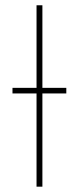

<svg xmlns="http://www.w3.org/2000/svg" viewBox="-20 -701 295 721"><path d="M229 -371.1V-350.1H139.2V0H117.2V-350.1H26.9V-371.1H117.2V-681.2H139.2V-371.1Z"/></svg>

Font: Fira Sans Compressed Thin
Style: Regular
Weight: 100
Width: 1
Designer: Carrois Corporate & Edenspiekermann AG
Foundry: Carrois Corporate GbR & Edenspiekermann AG
Version: Version 4.203;PS 004.203;hotconv 1.0.88;makeotf.lib2.5.64775